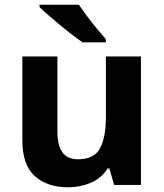

<svg xmlns="http://www.w3.org/2000/svg" viewBox="-20 -786 697 816"><path d="M579 -546V0H465L445 -70H437Q411 -28 365.5 -9Q320 10 269 10Q181 10 128 -37.5Q75 -85 75 -190V-546H224V-227Q224 -169 245 -139Q266 -109 312 -109Q380 -109 405 -155.5Q430 -202 430 -289V-546ZM315 -766Q330 -744 350.5 -716.5Q371 -689 392.5 -663.5Q414 -638 430 -619V-606H331Q312 -619 286.5 -638.5Q261 -658 234.5 -680Q208 -702 185 -722Q162 -742 148 -756V-766Z"/></svg>

Font: Noto Sans Tangsa
Style: Regular
Weight: 400
Designer: David Williams
Foundry: Google LLC
Version: Version 1.504